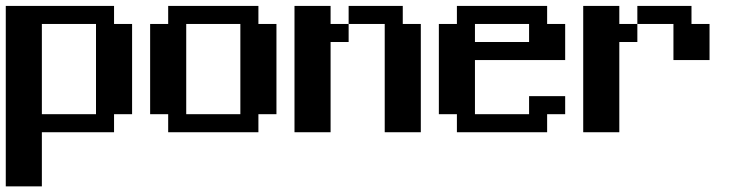

<svg xmlns="http://www.w3.org/2000/svg" viewBox="-20 -458 2540 665"><path d="M0 -437.5H375V-375H437.5V-62.5H375V0H125V187.5H0ZM125 -375V-62.5H312.5V-375Z M500 -375H562.5V-437.5H875V-375H937.5V-62.5H875V0H562.5V-62.5H500ZM625 -375V-62.5H812.5V-375Z M1000 -437.5H1125V-375H1187.5V-437.5H1375V-375H1437.5V0H1312.5V-375H1187.5V-312.5H1125V0H1000Z M1500 -375H1562.5V-437.5H1875V-375H1937.5V-250H1625V-62.5H1812.5V-125H1937.5V-62.5H1875V0H1562.5V-62.5H1500ZM1625 -375V-312.5H1812.5V-375Z M2000 -437.5H2125V-375H2187.5V-437.5H2375V-375H2437.5V-250H2312.5V-375H2187.5V-312.5H2125V0H2000Z"/></svg>

Font: NeoDunggeunmo Pro
Style: Regular
Weight: 400
Version: Version 1.020